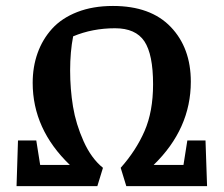

<svg xmlns="http://www.w3.org/2000/svg" viewBox="-20 -631 758 651"><path d="M676.8 -154.8 682.1 0H408.2L389.2 -62Q441.4 -120.6 470.2 -186.8Q499 -252.9 499 -345.2Q499 -446.8 469.5 -491Q439.9 -535.2 370.1 -535.2Q293.5 -535.2 228 -507.8Q217.8 -455.6 217.8 -392.1Q217.8 -329.1 227.5 -269.8Q237.3 -210.4 263.4 -152.1Q289.6 -93.8 329.1 -62L310.1 0H36.1L41 -154.8H103L116.2 -71.8H216.8Q90.8 -192.9 90.8 -350.1Q90.8 -404.3 107.4 -450.9Q124 -497.6 156.7 -533.7Q189.5 -569.8 242.2 -590.3Q294.9 -610.8 362.8 -610.8Q490.7 -610.8 558.8 -539.8Q627 -468.8 627 -354Q627 -194.3 501 -71.8H602.1L615.2 -154.8Z"/></svg>

Font: Grenze SemiBold
Style: Regular
Weight: 600
Designer: Renata Polastri
Foundry: Omnibus-Type
Version: Version 1.002;PS 001.002;hotconv 1.0.88;makeotf.lib2.5.64775